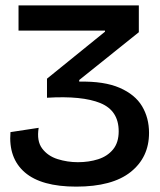

<svg xmlns="http://www.w3.org/2000/svg" viewBox="-20 -681 596 715"><path d="M264 14Q134 14 72.5 -39Q11 -92 19 -189L124 -205Q116 -156 137 -128Q158 -100 194.5 -88.5Q231 -77 270 -77Q311 -77 345.5 -88Q380 -99 401 -124.5Q422 -150 422 -192Q422 -269 354 -297Q286 -325 155 -317V-388L371 -563V-567H49V-661H497V-561L275 -383V-377Q368 -379 425.5 -354Q483 -329 509 -285.5Q535 -242 535 -186Q535 -95 466.5 -40.5Q398 14 264 14Z"/></svg>

Font: Bricolage Grotesque 96pt Medium
Style: Regular
Weight: 500
Designer: Mathieu Triay
Foundry: Atelier Triay
Version: Version 1.001; ttfautohint (v1.8.4.7-5d5b);gftools[0.9.33.de